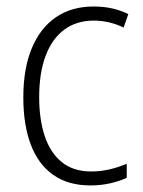

<svg xmlns="http://www.w3.org/2000/svg" viewBox="-20 -561 440 591"><path d="M258.3 9.8Q189.9 9.8 143.8 -22.7Q97.7 -55.2 74.7 -116Q51.8 -176.8 51.8 -261.2Q51.8 -350.1 77.9 -412.6Q104 -475.1 152.3 -508.1Q200.7 -541 268.1 -541Q299.3 -541 325.9 -534.9Q352.5 -528.8 375 -517.6L360.4 -476.1Q338.9 -486.8 315.4 -492.2Q292 -497.6 269 -497.6Q215.8 -497.6 178.2 -470Q140.6 -442.4 120.6 -389.6Q100.6 -336.9 100.6 -261.7Q100.6 -193.4 117.7 -142.1Q134.8 -90.8 170.2 -62Q205.6 -33.2 260.7 -33.2Q290 -33.2 317.9 -39.8Q345.7 -46.4 370.1 -57.1V-13.7Q348.1 -3.4 319.3 3.2Q290.5 9.8 258.3 9.8Z"/></svg>

Font: Open Sans SemiCondensed Light
Style: Regular
Weight: 300
Width: 4
Designer: Monotype Design Team
Foundry: Monotype Imaging Inc.
Version: Version 3.000